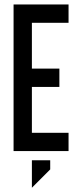

<svg xmlns="http://www.w3.org/2000/svg" viewBox="-20 -687 373 873"><path d="M291.7 -83.3V0H41.7V-666.7H291.7V-583.3H125V-375H250V-291.7H125V-83.3ZM125 41.7H208.3V83.3L125 166.7Z"/></svg>

Font: Yulong
Style: Regular
Weight: 400
Designer: GGBotNet
Foundry: f0n7.com
Version: 1.00